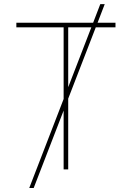

<svg xmlns="http://www.w3.org/2000/svg" viewBox="-20 -840 654 952"><path d="M61.1 -704.5V-727.3H441.8L477.3 -819.6H499.3L463.8 -727.3H552.6V-704.5H454.9L318.2 -350.9V0H295.5V-291.9L147 92.3H125L295.5 -349.1V-704.5ZM318.2 -407.7 432.9 -704.5H318.2Z"/></svg>

Font: Inter P Thin
Style: Regular
Weight: 100
Designer: Rasmus Andersson
Foundry: rsms
Version: Version 3.018;git-588b23468